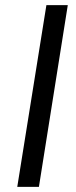

<svg xmlns="http://www.w3.org/2000/svg" viewBox="-20 -725 294 745"><path d="M47 0 160 -705H243L131 0Z"/></svg>

Font: Nunito Sans 7pt Condensed
Style: Italic
Weight: 400
Width: 3
Italic angle: -9°
Designer: Vernon Adams
Foundry: Vernon Adams
Version: Version 3.101;gftools[0.9.27]